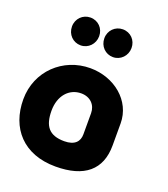

<svg xmlns="http://www.w3.org/2000/svg" viewBox="-132 -809 789 903"><g transform="rotate(20 262.5 -357.5)"><path d="M166 -576C204 -576 234 -607 234 -646C234 -685 205 -715 166 -715C128 -715 98 -685 98 -646C98 -606 128 -576 166 -576ZM328 -576C366 -576 396 -607 396 -646C396 -685 367 -715 328 -715C290 -715 260 -685 260 -646C260 -606 290 -576 328 -576ZM250 0C394 0 469 -63 469 -185V-295C469 -409 367 -491 247 -491C111 -491 0 -387 0 -246C0 -102 89 0 250 0ZM248 -126C172 -126 143 -164 143 -241C143 -316 187 -365 247 -365C293 -365 322 -334 322 -293V-187C322 -152 301 -126 248 -126Z"/></g></svg>

Font: Juman SemiBold
Style: Regular
Weight: 600
Designer: Bandar Raffah (Arabic) Julieta Ulanovsky (Latin)
Foundry: Caramella
Version: Version 5.022;PS 005.022;hotconv 1.0.88;makeotf.lib2.5.64775